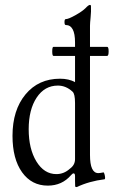

<svg xmlns="http://www.w3.org/2000/svg" viewBox="-20 -746 463 783"><path d="M293 17Q287 17 286.5 13.5Q286 10 286 -8V-28Q286 -39 280 -39Q276 -39 270 -32Q233 11 175 11Q109 11 70 -43.5Q31 -98 31 -192Q31 -297 84 -361Q137 -425 225 -425Q261 -425 286 -411V-518H198Q193 -518 193 -536.5Q193 -555 198 -555H286V-573Q286 -644 248 -644Q243 -644 243 -656Q243 -668 248 -668Q259 -668 287.5 -684Q316 -700 329 -713Q341 -726 347 -726Q351 -726 351 -720Q352 -700 349.5 -675.5Q347 -651 347 -641V-555H417Q423 -555 423 -536.5Q423 -518 417 -518H347V-114Q347 -40 381 -40Q387 -40 402 -43Q404 -43 406 -36Q408 -29 408.5 -23Q409 -17 407 -15Q343 -7 293 17ZM210 -36Q241 -36 265 -58Q286 -73 286 -97V-326Q286 -363 276 -372Q249 -397 216 -397Q162 -397 129.5 -348Q97 -299 97 -219Q97 -139 128.5 -87.5Q160 -36 210 -36Z"/></svg>

Font: Junicode Cond Light
Style: Regular
Weight: 300
Width: 3
Designer: Peter S. Baker
Version: Version 2.201